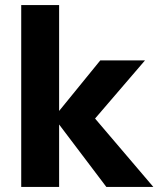

<svg xmlns="http://www.w3.org/2000/svg" viewBox="-20 -740 640 760"><path d="M401 0 193 -275 377 -501H554L305 -211V-331L587 0ZM64 0V-720H214V0Z"/></svg>

Font: DM Sans 18pt Black
Style: Regular
Weight: 900
Designer: Colophon Foundry, Jonny Pinhorn
Foundry: Colophon Foundry
Version: Version 4.004;gftools[0.9.30]